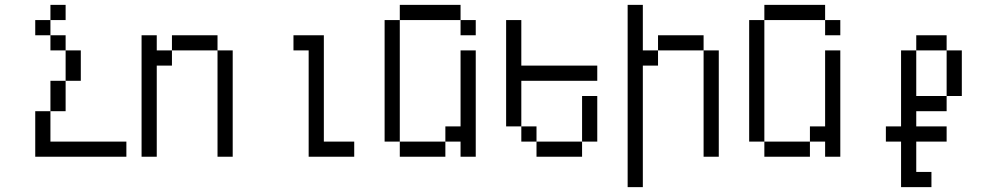

<svg xmlns="http://www.w3.org/2000/svg" viewBox="-20 -645 4040 790"><path d="M500 0V-62.5H187.5Q187.5 -62.5 187.5 -187.5H125V0ZM250 -562.5V-625H187.5V-562.5H125V-500H187.5V-437.5H250Q250 -437.5 250 -312.5H187.5Q187.5 -312.5 187.5 -187.5H250Q250 -187.5 250 -312.5H312.5Q312.5 -312.5 312.5 -437.5H250V-500H187.5V-562.5Z M562.5 -500Q562.5 -500 562.5 0H625Q625 0 625 -375H687.5V-437.5H625V-500ZM875 -437.5V0H937.5V-437.5ZM687.5 -437.5H875V-500H687.5Z M1437.5 0V-62.5H1312.5V-500H1187.5V-437.5H1250V0Z M1937.5 -500V-562.5H1875V-500ZM1625 -62.5V0H1812.5V-62.5ZM1625 -62.5Q1625 -62.5 1625 -562.5H1562.5Q1562.5 -562.5 1562.5 -62.5ZM1875 -62.5V0H1937.5V-437.5H1875V-125H1812.5V-62.5ZM1625 -562.5H1875V-625H1625Z M2437.5 -312.5V-375H2125V-562.5H2062.5V-125H2125V-62.5H2187.5V0H2375V-62.5H2187.5V-125H2125V-312.5ZM2375 -62.5H2437.5V-250H2375Z M2562.5 -625Q2562.5 -625 2562.5 125H2625Q2625 125 2625 -375H2687.5V-437.5H2625V-625ZM2875 -437.5V0H2937.5V-437.5ZM2687.5 -437.5H2875V-500H2687.5Z M3437.5 -500V-562.5H3375V-500ZM3125 -62.5V0H3312.5V-62.5ZM3125 -62.5Q3125 -62.5 3125 -562.5H3062.5Q3062.5 -562.5 3062.5 -62.5ZM3375 -62.5V0H3437.5V-437.5H3375V-125H3312.5V-62.5ZM3125 -562.5H3375V-625H3125Z M3812.5 125V62.5H3750Q3750 62.5 3750 -62.5H3875V-125H3750V-187.5H3875V-250H3750V-437.5H3687.5V-125H3625V-62.5H3687.5V125ZM3875 -250H3937.5V-437.5H3875ZM3750 -437.5H3875V-500H3750Z"/></svg>

Font: Unifont
Style: Regular
Weight: 500
Version: Version 15.1.04